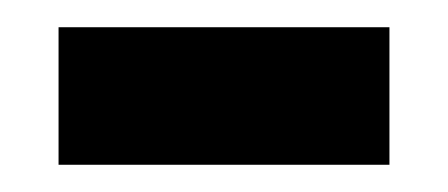

<svg xmlns="http://www.w3.org/2000/svg" viewBox="-20 -343 329 141"><path d="M23 -222V-323H266V-222Z"/></svg>

Font: Noto Serif Lao SemiCondensed
Style: Bold
Weight: 700
Width: 4
Designer: Monotype Design Team
Foundry: Monotype Imaging Inc.
Version: Version 2.003; ttfautohint (v1.8.4.7-5d5b)